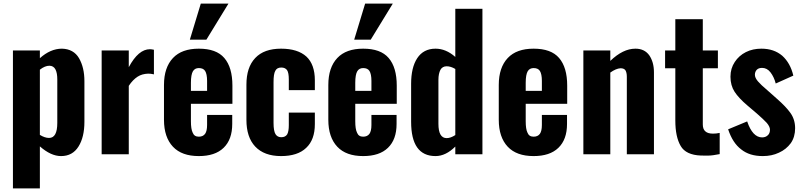

<svg xmlns="http://www.w3.org/2000/svg" viewBox="-20 -859 4466 1069"><path d="M52 -578H202V-535C241 -570 282 -588 325 -588C368 -587 400 -569 420 -535C440 -500 450 -458 450 -407V-181C450 -124 439 -78 417 -43C395 -8 363 10 320 10C282 10 243 -8 202 -44V190H52ZM299 -175V-417C299 -440 296 -458 289 -472C282 -486 270 -493 255 -493C239 -493 221 -486 202 -471V-108C220 -97 237 -91 253 -91C284 -91 299 -119 299 -175Z M546 -578H697V-485C733 -552 772 -585 815 -585C820 -585 828 -584 837 -582V-445C825 -448 814 -449 805 -449C782 -448 763 -443 746 -432C729 -421 712 -404 697 -381V0H546Z M943 -42C910 -77 893 -127 893 -192V-386C893 -451 910 -501 943 -536C976 -571 1024 -588 1087 -588C1152 -588 1199 -571 1229 -536C1259 -501 1274 -450 1274 -382V-281H1043V-184C1043 -155 1046 -134 1053 -120C1059 -105 1070 -98 1087 -98C1102 -98 1114 -103 1122 -114C1129 -124 1133 -140 1133 -163V-219H1273V-169C1273 -111 1257 -67 1225 -36C1193 -5 1147 10 1087 10C1024 10 976 -7 943 -42ZM1133 -353V-409C1133 -434 1129 -453 1122 -464C1115 -475 1103 -480 1087 -480C1072 -480 1061 -474 1054 -462C1047 -450 1043 -429 1043 -398V-353ZM1098 -839H1252L1129 -638H1037Z M1401 -43C1368 -78 1352 -128 1352 -192V-387C1352 -452 1368 -501 1401 -536C1434 -571 1482 -588 1545 -588C1607 -588 1654 -573 1686 -544C1717 -515 1733 -471 1733 -412V-357H1588V-416C1588 -441 1585 -459 1578 -469C1571 -478 1561 -483 1546 -483C1530 -483 1519 -477 1513 -465C1506 -453 1503 -432 1503 -402V-174C1503 -144 1507 -123 1514 -112C1521 -101 1531 -95 1546 -95C1561 -95 1572 -100 1579 -111C1585 -122 1588 -139 1588 -162V-232H1733V-168C1733 -110 1717 -66 1685 -36C1653 -5 1606 10 1545 10C1482 10 1434 -8 1401 -43Z M1858 -42C1825 -77 1808 -127 1808 -192V-386C1808 -451 1825 -501 1858 -536C1891 -571 1939 -588 2002 -588C2067 -588 2114 -571 2144 -536C2174 -501 2189 -450 2189 -382V-281H1958V-184C1958 -155 1961 -134 1968 -120C1974 -105 1985 -98 2002 -98C2017 -98 2029 -103 2037 -114C2044 -124 2048 -140 2048 -163V-219H2188V-169C2188 -111 2172 -67 2140 -36C2108 -5 2062 10 2002 10C1939 10 1891 -7 1858 -42ZM2048 -353V-409C2048 -434 2044 -453 2037 -464C2030 -475 2018 -480 2002 -480C1987 -480 1976 -474 1969 -462C1962 -450 1958 -429 1958 -398V-353ZM2013 -839H2167L2044 -638H1952Z M2269 -181V-393C2269 -452 2280 -500 2303 -535C2326 -570 2360 -588 2405 -588C2443 -588 2480 -573 2515 -542V-810H2666V0H2515V-43C2480 -8 2443 10 2405 10C2314 10 2269 -54 2269 -181ZM2515 -107V-475C2498 -485 2482 -490 2467 -490C2451 -490 2439 -483 2432 -470C2425 -456 2421 -438 2421 -415V-170C2421 -117 2436 -90 2467 -90C2482 -90 2498 -96 2515 -107Z M2807 -42C2774 -77 2757 -127 2757 -192V-386C2757 -451 2774 -501 2807 -536C2840 -571 2888 -588 2951 -588C3016 -588 3063 -571 3093 -536C3123 -501 3138 -450 3138 -382V-281H2907V-184C2907 -155 2910 -134 2917 -120C2923 -105 2934 -98 2951 -98C2966 -98 2978 -103 2986 -114C2993 -124 2997 -140 2997 -163V-219H3137V-169C3137 -111 3121 -67 3089 -36C3057 -5 3011 10 2951 10C2888 10 2840 -7 2807 -42ZM2997 -353V-409C2997 -434 2993 -453 2986 -464C2979 -475 2967 -480 2951 -480C2936 -480 2925 -474 2918 -462C2911 -450 2907 -429 2907 -398V-353Z M3228 -578H3378V-520C3425 -565 3471 -588 3518 -588C3551 -588 3577 -576 3595 -551C3612 -526 3621 -495 3621 -456V0H3470V-432C3470 -448 3467 -460 3462 -468C3457 -475 3448 -479 3435 -479C3418 -478 3399 -470 3378 -455V0H3228Z M3770 -46C3750 -80 3740 -127 3740 -188V-479H3683V-578H3740V-752H3893V-578H3977V-479H3893V-166C3893 -148 3898 -135 3908 -127C3917 -119 3931 -115 3950 -115C3961 -115 3974 -116 3987 -119V-1C3983 0 3971 2 3952 5C3933 8 3909 8 3882 7C3827 5 3789 -13 3770 -46Z M4107 -27C4075 -51 4051 -88 4034 -139L4140 -183C4160 -124 4188 -94 4223 -94C4236 -94 4247 -98 4255 -106C4263 -113 4267 -124 4267 -137C4267 -148 4261 -161 4249 -175C4237 -188 4219 -205 4195 -226L4141 -272C4109 -299 4085 -325 4070 -348C4055 -371 4047 -399 4047 -432C4047 -463 4055 -490 4071 -514C4086 -537 4107 -556 4133 -569C4159 -582 4188 -588 4219 -588C4266 -588 4304 -575 4335 -549C4365 -522 4386 -485 4397 -438L4299 -394C4293 -418 4283 -439 4270 -456C4257 -473 4241 -481 4223 -481C4211 -481 4201 -478 4194 -471C4187 -464 4183 -454 4183 -443C4183 -431 4189 -419 4200 -406C4211 -393 4228 -377 4253 -356L4307 -308C4339 -280 4364 -254 4381 -230C4398 -206 4407 -178 4407 -145C4407 -113 4399 -85 4383 -62C4366 -39 4344 -21 4317 -9C4290 4 4260 10 4227 10C4178 10 4138 -2 4107 -27Z"/></svg>

Font: Oswald SemiBold
Style: Regular
Weight: 400
Version: Version